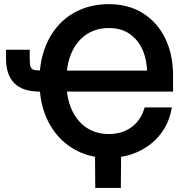

<svg xmlns="http://www.w3.org/2000/svg" viewBox="-20 -758 911 934"><path d="M506.8 10.3Q411.1 10.3 335.2 -35.2Q259.3 -80.6 215.6 -164.8Q171.9 -249 171.9 -364.3Q171.9 -449.7 196.3 -518.6Q220.7 -587.4 265.6 -636.5Q310.5 -685.5 372.6 -711.7Q434.6 -737.8 509.3 -737.8Q605.5 -737.8 675.5 -693.6Q745.6 -649.4 783.7 -571.3Q821.8 -493.2 821.8 -391.6V-312.5H262.7V-414.6H726.1L695.8 -400.9Q695.8 -462.4 674.8 -512.5Q653.8 -562.5 612.3 -592Q570.8 -621.6 509.8 -621.6Q447.8 -621.6 401.1 -590.8Q354.5 -560.1 328.6 -502.4Q302.7 -444.8 302.7 -363.8Q302.7 -282.7 328.9 -224.9Q355 -167 401.6 -136.5Q448.2 -106 508.8 -106Q543 -106 571.3 -115Q599.6 -124 622.1 -141.1Q644.5 -158.2 659.9 -181.9Q675.3 -205.6 683.6 -235.4H815.9Q807.6 -180.7 781.2 -135.7Q754.9 -90.8 713.9 -58.1Q672.9 -25.4 620.4 -7.6Q567.9 10.3 506.8 10.3ZM9.3 -516.1H124.5V-477.5Q124.5 -448.2 127.9 -435.3Q131.3 -422.4 143.6 -418.7Q155.8 -415 180.7 -415H211.4V-312.5H171.4Q90.8 -312.5 50 -352.8Q9.3 -393.1 9.3 -473.1ZM443.4 156.2 441.9 -31.2H569.3L567.9 156.2Z"/></svg>

Font: Inter 20pt SemiBold
Style: Regular
Weight: 600
Version: Version 4.001;git-66647c0bb